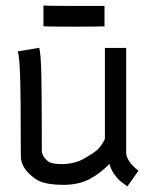

<svg xmlns="http://www.w3.org/2000/svg" viewBox="-20 -672 558 697"><path d="M359.4 -650.4V-576.2H351.1Q322.8 -575.2 252.4 -575.2Q179.7 -575.2 146.5 -576.2L137.7 -576.7V-652.3L147 -651.4Q178.7 -650.4 271 -650.4Q271 -650.4 351.1 -650.4ZM442.4 4.9Q424.8 -7.8 414.8 -16.4Q404.8 -24.9 393.6 -41.3Q382.3 -57.6 377.4 -77.1Q342.8 -41.5 304.7 -21.7Q266.6 -2 215.8 -1H211.4Q140.1 -1 110.4 -21.5Q55.7 -59.1 55.7 -104.5Q55.2 -133.8 55.2 -189Q55.2 -244.1 54.9 -284.7Q54.7 -325.2 53.7 -369.9Q52.7 -414.6 50.5 -444.1Q48.3 -473.6 44.4 -485.4L122.6 -498.5Q125.5 -485.8 127.4 -461.7Q129.4 -437.5 130.1 -395.8Q130.9 -354 131.1 -321.3Q131.3 -288.6 131.6 -223.4Q131.8 -158.2 131.8 -122.1Q135.7 -100.1 156.2 -85Q168.5 -76.2 208 -76.2Q255.4 -78.1 285.6 -96.7Q287.1 -97.7 297.4 -103.5Q307.6 -109.4 311.5 -111.8Q315.4 -114.3 324.5 -121.1Q333.5 -127.9 338.6 -133.5Q343.8 -139.2 350.1 -148.4Q356.4 -157.7 360.8 -168V-498H438V-116.7Q439 -86.9 482.4 -52.2Z"/></svg>

Font: FantasqueSansM Nerd Font
Style: Regular
Weight: 400
Monospace: yes
Designer: Jany Belluz
Version: Version 1.8.0 ; ttfautohint (v1.8.2);Nerd Fonts 3.4.0